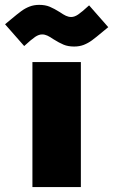

<svg xmlns="http://www.w3.org/2000/svg" viewBox="-78 -754 456 774"><path d="M52.7 -503.9H248V0H52.7ZM137.7 -595.7Q123.5 -605.5 113 -610.4Q102.5 -615.2 91.8 -615.2Q78.6 -615.2 64 -605.5Q49.3 -595.7 19.5 -568.4L-57.6 -656.2L-35.2 -674.8Q-7.8 -697.8 7.8 -709.2Q23.4 -720.7 41 -727.5Q58.6 -734.4 80.1 -734.4Q104.5 -734.4 122.6 -726.8Q140.6 -719.2 163.1 -705.1Q177.2 -695.3 187.7 -690.4Q198.2 -685.5 209 -685.5Q222.2 -685.5 236.8 -695.3Q251.5 -705.1 281.2 -732.4L358.4 -644.5L335.9 -626Q308.6 -603 293 -591.6Q277.3 -580.1 259.8 -573.2Q242.2 -566.4 220.7 -566.4Q196.3 -566.4 178.2 -574Q160.2 -581.5 137.7 -595.7Z"/></svg>

Font: Wanted Sans ExtraBlack
Style: Regular
Weight: 900
Designer: Original Design by Kil Hyung-jin and Kang Hanbin, Wanted Lab, Inc; Hangeul from Source Han Sans by Jang Soo-young and Ka
Foundry: Wanted Lab, Inc.
Version: Version 1.001